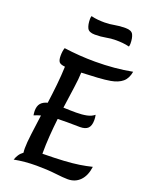

<svg xmlns="http://www.w3.org/2000/svg" viewBox="-188 -1144 985 1251"><g transform="rotate(20 305.0 -518.5)"><path d="M67 9Q73 -9 83.5 -25.5Q94 -42 112 -55Q110 -70 110 -85Q110 -123 118 -185Q126 -247 136 -322Q111 -315 90 -306Q89 -312 88 -321Q87 -330 87 -336Q87 -370 102.5 -388.5Q118 -407 149 -415Q158 -480 165 -546.5Q172 -613 174 -674Q142 -677 132.5 -689.5Q123 -702 123 -732Q123 -764 131 -787Q239 -772 346 -772Q483 -772 603 -795Q595 -747 566 -722.5Q537 -698 486 -689Q453 -683 398 -679.5Q343 -676 287 -674Q286 -633 276.5 -566.5Q267 -500 256 -420Q279 -419 303 -418.5Q327 -418 344 -418Q386 -418 417.5 -424.5Q449 -431 469 -448Q473 -431 473 -413Q473 -373 455.5 -355.5Q438 -338 400 -338Q385 -338 361.5 -338.5Q338 -339 309 -339Q275 -339 246 -338Q239 -278 234.5 -215.5Q230 -153 230 -91H235Q317 -92 377 -95.5Q437 -99 482.5 -106Q528 -113 568 -123Q560 -60 526.5 -25.5Q493 9 441 9Q412 9 353.5 2Q295 -5 221 -5Q180 -5 141.5 -1.5Q103 2 67 9ZM285 -937Q244 -937 232.5 -960Q221 -983 221 -1023Q221 -1032 224 -1043Q249 -1037 271.5 -1035Q294 -1033 317 -1033Q352 -1033 385 -1039.5Q418 -1046 460 -1046Q501 -1046 512.5 -1023Q524 -1000 524 -960Q524 -951 521 -940Q496 -946 473.5 -948Q451 -950 428 -950Q393 -950 360 -943.5Q327 -937 285 -937Z"/></g></svg>

Font: Merienda Medium
Style: Regular
Weight: 500
Designer: Eduardo Rodriguez Tunni
Foundry: Eduardo Rodriguez Tunni
Version: Version 2.001; ttfautohint (v1.8.4.7-5d5b)